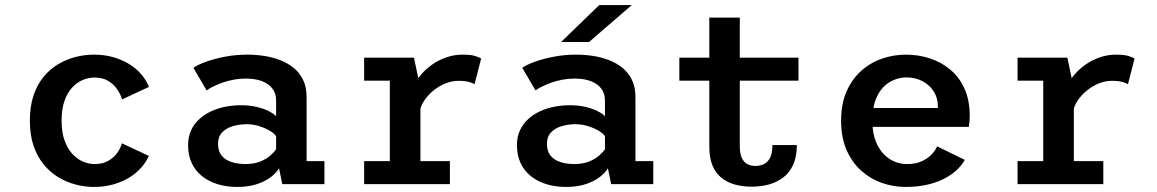

<svg xmlns="http://www.w3.org/2000/svg" viewBox="-20 -728 4573 759"><path d="M351 11Q315 11 278.8 1.5Q242.5 -8 210 -27.8Q177.5 -47.5 152.2 -78.5Q127 -109.5 112.5 -152.2Q98 -195 98 -251Q98 -307.5 112.5 -350.5Q127 -393.5 152.2 -424.2Q177.5 -455 210 -474.2Q242.5 -493.5 278.8 -502.8Q315 -512 351 -512Q392 -512 426.8 -502.2Q461.5 -492.5 489.8 -475.2Q518 -458 538 -434.8Q558 -411.5 569 -384.5L462.5 -335Q457 -354.5 443.5 -374.5Q430 -394.5 408 -408Q386 -421.5 354 -421.5Q330.5 -421.5 307.5 -412Q284.5 -402.5 265.5 -382.2Q246.5 -362 235 -329.5Q223.5 -297 223.5 -251Q223.5 -205.5 235 -173.2Q246.5 -141 265.5 -120.2Q284.5 -99.5 307.5 -89.5Q330.5 -79.5 354 -79.5Q386 -79.5 408.2 -92.2Q430.5 -105 443.8 -124Q457 -143 462 -161.5L568.5 -111.5Q557.5 -87 537.8 -64.8Q518 -42.5 490 -25.5Q462 -8.5 427.2 1.2Q392.5 11 351 11Z M918 11Q876 11 840.5 0.2Q805 -10.5 778.8 -31.5Q752.5 -52.5 738 -83.2Q723.5 -114 723.5 -154Q723.5 -187.5 735.8 -213.5Q748 -239.5 769 -258.2Q790 -277 816.8 -289Q843.5 -301 873.2 -306.5Q903 -312 932.5 -312Q967 -312 995.2 -305.2Q1023.5 -298.5 1043.2 -288.2Q1063 -278 1071.5 -268.5V-329.5Q1071.5 -353.5 1061.8 -370.2Q1052 -387 1035.2 -397.5Q1018.5 -408 996.8 -412.8Q975 -417.5 951.5 -417.5Q926.5 -417.5 903.2 -413Q880 -408.5 860 -401.5Q840 -394.5 823.8 -386.5Q807.5 -378.5 797 -370.5L744.5 -460Q762.5 -472.5 795.2 -484.2Q828 -496 870 -504Q912 -512 958.5 -512Q991 -512 1024 -507Q1057 -502 1087 -490.5Q1117 -479 1140.8 -459.8Q1164.5 -440.5 1178.2 -412.2Q1192 -384 1192 -344.5V-91H1262.5V0H1096L1083 -63Q1074.5 -47 1053 -29.8Q1031.5 -12.5 997.8 -0.8Q964 11 918 11ZM951 -79.5Q983.5 -79.5 1008 -89.2Q1032.5 -99 1048.5 -113Q1064.5 -127 1071.5 -138.5V-189.5Q1064 -201 1045.5 -211.8Q1027 -222.5 1003.2 -229.8Q979.5 -237 954.5 -237Q927 -237 901 -229.5Q875 -222 858.5 -205Q842 -188 842 -159.5Q842 -131 855.8 -113.5Q869.5 -96 894.2 -87.8Q919 -79.5 951 -79.5Z M1419.5 0V-91H1521V-409H1419.5V-500H1616.5L1642 -378.5V-91H1758.5V0ZM1639.5 -290 1596 -310Q1596.5 -343 1608.5 -373.2Q1620.5 -403.5 1641 -428.8Q1661.5 -454 1688.5 -472.8Q1715.5 -491.5 1746 -501.8Q1776.5 -512 1807.5 -512Q1842.5 -512 1859.8 -506.2Q1877 -500.5 1882 -496.5L1856 -395Q1852 -398.5 1836 -403.5Q1820 -408.5 1793 -408.5Q1766.5 -408.5 1741.5 -398.5Q1716.5 -388.5 1695.2 -371.5Q1674 -354.5 1659.2 -333.5Q1644.5 -312.5 1639.5 -290Z M2218 11Q2176 11 2140.5 0.2Q2105 -10.5 2078.8 -31.5Q2052.5 -52.5 2038 -83.2Q2023.5 -114 2023.5 -154Q2023.5 -187.5 2035.8 -213.5Q2048 -239.5 2069 -258.2Q2090 -277 2116.8 -289Q2143.5 -301 2173.2 -306.5Q2203 -312 2232.5 -312Q2267 -312 2295.2 -305.2Q2323.5 -298.5 2343.2 -288.2Q2363 -278 2371.5 -268.5V-329.5Q2371.5 -353.5 2361.8 -370.2Q2352 -387 2335.2 -397.5Q2318.5 -408 2296.8 -412.8Q2275 -417.5 2251.5 -417.5Q2226.5 -417.5 2203.2 -413Q2180 -408.5 2160 -401.5Q2140 -394.5 2123.8 -386.5Q2107.5 -378.5 2097 -370.5L2044.5 -460Q2062.5 -472.5 2095.2 -484.2Q2128 -496 2170 -504Q2212 -512 2258.5 -512Q2291 -512 2324 -507Q2357 -502 2387 -490.5Q2417 -479 2440.8 -459.8Q2464.5 -440.5 2478.2 -412.2Q2492 -384 2492 -344.5V-91H2562.5V0H2396L2383 -63Q2374.5 -47 2353 -29.8Q2331.5 -12.5 2297.8 -0.8Q2264 11 2218 11ZM2251 -79.5Q2283.5 -79.5 2308 -89.2Q2332.5 -99 2348.5 -113Q2364.5 -127 2371.5 -138.5V-189.5Q2364 -201 2345.5 -211.8Q2327 -222.5 2303.2 -229.8Q2279.5 -237 2254.5 -237Q2227 -237 2201 -229.5Q2175 -222 2158.5 -205Q2142 -188 2142 -159.5Q2142 -131 2155.8 -113.5Q2169.5 -96 2194.2 -87.8Q2219 -79.5 2251 -79.5ZM2308.5 -562H2198L2349 -708H2477.5Z M2784 -148V-658.5H2904.5V-151Q2904.5 -121 2912.5 -103.8Q2920.5 -86.5 2934.5 -79.2Q2948.5 -72 2966 -72Q2984 -72 2999.2 -79Q3014.5 -86 3024 -103.8Q3033.5 -121.5 3033.5 -154.5H3130Q3130 -108.5 3115.5 -76.8Q3101 -45 3075.8 -26Q3050.5 -7 3018.5 1.5Q2986.5 10 2951.5 10Q2916.5 10 2886 1.8Q2855.5 -6.5 2832.5 -24.8Q2809.5 -43 2796.8 -73.2Q2784 -103.5 2784 -148ZM2665.5 -409V-500H3136.5V-409Z M3559.5 11Q3511.5 11 3466 -5Q3420.5 -21 3384.2 -53.5Q3348 -86 3326.5 -135.2Q3305 -184.5 3305 -251Q3305 -317.5 3326.5 -366.5Q3348 -415.5 3384.5 -448Q3421 -480.5 3466.8 -496.2Q3512.5 -512 3561 -512Q3611 -512 3656.5 -497Q3702 -482 3737.5 -452Q3773 -422 3793.2 -376.5Q3813.5 -331 3813.5 -270.5Q3813.5 -260.5 3812.5 -248Q3811.5 -235.5 3810 -226.5H3401.5V-301H3687.5Q3687.5 -303 3687.5 -304Q3687.5 -305 3687.5 -307.5Q3687.5 -341.5 3670.8 -367.2Q3654 -393 3626 -407.5Q3598 -422 3563 -422Q3538.5 -422 3514.2 -412.2Q3490 -402.5 3470.8 -382.2Q3451.5 -362 3440 -329.8Q3428.5 -297.5 3428.5 -252Q3428.5 -196 3447.2 -157.5Q3466 -119 3497.2 -99.2Q3528.5 -79.5 3566 -79.5Q3600.5 -79.5 3624.8 -91Q3649 -102.5 3663.8 -118.5Q3678.5 -134.5 3684.5 -149.5L3794 -96Q3781.5 -73.5 3760.2 -54.2Q3739 -35 3709.5 -20.2Q3680 -5.5 3642.5 2.8Q3605 11 3559.5 11Z M4002.5 0V-91H4104V-409H4002.5V-500H4199.5L4225 -378.5V-91H4341.5V0ZM4222.5 -290 4179 -310Q4179.5 -343 4191.5 -373.2Q4203.5 -403.5 4224 -428.8Q4244.5 -454 4271.5 -472.8Q4298.5 -491.5 4329 -501.8Q4359.5 -512 4390.5 -512Q4425.5 -512 4442.8 -506.2Q4460 -500.5 4465 -496.5L4439 -395Q4435 -398.5 4419 -403.5Q4403 -408.5 4376 -408.5Q4349.5 -408.5 4324.5 -398.5Q4299.5 -388.5 4278.2 -371.5Q4257 -354.5 4242.2 -333.5Q4227.5 -312.5 4222.5 -290Z"/></svg>

Font: Trispace Thin Medium
Style: Regular
Weight: 500
Version: Version 1.210